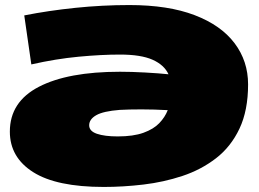

<svg xmlns="http://www.w3.org/2000/svg" viewBox="-20 -730 1027 760"><path d="M391 10Q204 10 111.5 -48.5Q19 -107 19 -209Q19 -327 134 -386.5Q249 -446 455 -446Q500 -446 554.5 -443Q609 -440 647 -436Q630 -473 584 -493.5Q538 -514 455 -514Q381 -514 291 -505.5Q201 -497 104 -475L76 -669Q172 -688 278.5 -699Q385 -710 492 -710Q646 -710 750.5 -670Q855 -630 908.5 -559Q962 -488 962 -396Q962 -293 928 -221Q894 -149 835 -103.5Q776 -58 702 -33.5Q628 -9 548 0.5Q468 10 391 10ZM333 -234Q333 -211 363.5 -200.5Q394 -190 446 -190Q508 -190 548 -204.5Q588 -219 610.5 -242.5Q633 -266 644 -294Q590 -297 540 -297Q490 -297 454 -295Q389 -290 361 -274Q333 -258 333 -234Z"/></svg>

Font: Georama ExtraExtended Black
Style: Italic
Weight: 900
Width: 8
Italic angle: -9°
Designer: Jean-Baptiste Levee
Foundry: Production Type
Version: Version 1.000